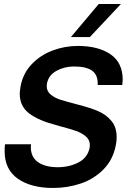

<svg xmlns="http://www.w3.org/2000/svg" viewBox="-20 -918 651 953"><path d="M3 -167Q3 -190 5 -202H134Q133 -197 133 -188Q133 -138 169 -113Q205 -88 267 -88Q323 -88 369 -111.5Q415 -135 425 -185Q426 -190 426 -198Q426 -224 406 -241Q386 -258 357.5 -268Q329 -278 280 -291L259 -297Q173 -319 125.5 -354.5Q78 -390 78 -453Q78 -463 82 -489Q94 -554 137.5 -599.5Q181 -645 241.5 -667.5Q302 -690 366 -690Q468 -690 528.5 -648.5Q589 -607 589 -522Q589 -514 587 -496H465Q467 -545 438 -566.5Q409 -588 347 -588Q300 -588 260.5 -566.5Q221 -545 213 -503Q212 -498 212 -490Q212 -464 233 -447.5Q254 -431 281.5 -422.5Q309 -414 366 -399Q425 -384 465.5 -367Q506 -350 532.5 -318.5Q559 -287 559 -238Q559 -217 555 -198Q541 -125 493.5 -77Q446 -29 380.5 -7Q315 15 243 15Q134 15 68.5 -31Q3 -77 3 -167ZM470 -898H580L426 -734H332Z"/></svg>

Font: Teachers SemiBold
Style: Italic
Weight: 600
Designer: Alfredo Marco Pradil & Chank Diesel
Version: Version 0.009